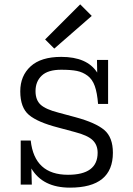

<svg xmlns="http://www.w3.org/2000/svg" viewBox="-20 -847 608 881"><path d="M425 -572 426 -514Q380 -586 261 -586Q168 -586 120.5 -542.5Q73 -499 73 -428Q73 -353 113 -319.5Q153 -286 246 -262L324 -241Q382 -226 405 -204Q428 -182 428 -146Q428 -45 292 -45Q138 -45 121 -202H75V0H126L124 -74Q176 14 301 14Q498 14 498 -146Q498 -217 458.5 -250.5Q419 -284 327 -309L249 -330Q190 -345 166.5 -366.5Q143 -388 143 -429Q143 -473 171.5 -500Q200 -527 261 -527Q306 -527 333 -521.5Q360 -516 382 -499.5Q404 -483 415 -452Q426 -421 430 -370H476V-572ZM229 -624 401 -774 348 -827 187 -666Z"/></svg>

Font: Glegoo
Style: Regular
Weight: 400
Version: Version 2.0.1; ttfautohint (v0.9) -r 48 -G 60